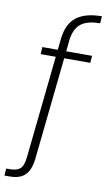

<svg xmlns="http://www.w3.org/2000/svg" viewBox="-140 -806 564 1011"><g transform="rotate(10 142.0 -300.5)"><path d="M-40 157 -37 119H-18Q19 119 37 103.5Q55 88 60 41L128 -604Q137 -686 185 -722Q233 -758 320 -758L317 -720Q248 -720 214 -692.5Q180 -665 173 -604L105 41Q101 79 88 105Q75 131 50.5 144Q26 157 -15 157ZM37 -506 39 -544H305L302 -506Z"/></g></svg>

Font: DM Sans 28pt ExtraLight
Style: Regular
Weight: 250
Version: Version 4.004;gftools[0.9.30]